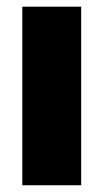

<svg xmlns="http://www.w3.org/2000/svg" viewBox="-20 -547 306 567"><path d="M45.9 0V-527.3H219.7V0Z"/></svg>

Font: Reddit Sans Black
Style: Regular
Weight: 900
Version: Version 1.014